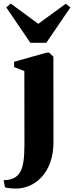

<svg xmlns="http://www.w3.org/2000/svg" viewBox="-66 -826 418 1088"><path d="M25 242.5Q10 242.5 -2.5 241.5Q-15 240.5 -24.2 238.8Q-33.5 237 -38 235.5L-45.5 195Q-34 195 -18.2 192.8Q-2.5 190.5 12.5 183Q35 172 48 149.5Q61 127 66.8 89.2Q72.5 51.5 72.5 -5L72 -423L14 -446V-476L197.5 -527.5H213L236.5 -505L237 -23.5Q237 45 218.5 95.2Q200 145.5 169 178.2Q138 211 100.5 226.8Q63 242.5 25 242.5ZM106 -583.5 -30.5 -784 -5 -805.5 151 -691 307 -805 333 -784 196.5 -583.5Z"/></svg>

Font: Merriweather 120pt Black
Style: Regular
Weight: 900
Designer: Eben Sorkin
Foundry: Eben Sorkin
Version: Version 2.100